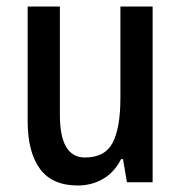

<svg xmlns="http://www.w3.org/2000/svg" viewBox="-20 -560 557 590"><path d="M449 -540V0H370L358 -71H352Q332 -31 297 -10.5Q262 10 219 10Q140 10 102.5 -41.5Q65 -93 65 -188V-540H164V-207Q164 -76 241 -76Q303 -76 326.5 -122Q350 -168 350 -259V-540Z"/></svg>

Font: Noto Sans Georgian Condensed Medium
Style: Regular
Weight: 500
Width: 3
Designer: Monotype Design Team, Akaki Razmadze
Foundry: Google LLC
Version: Version 2.005; ttfautohint (v1.8.4.7-5d5b)